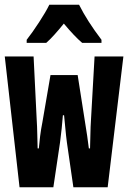

<svg xmlns="http://www.w3.org/2000/svg" viewBox="-20 -786 540 806"><path d="M174 -606Q189 -619 208 -640Q227 -661 248 -687Q293 -633 325 -606H406V-619Q346 -698 312 -766H187Q173 -737 144 -692.5Q115 -648 92 -619V-606ZM204 0 232 -188Q240 -249 244 -302H249Q252 -274 254.5 -245.5Q257 -217 261 -187L288 0H432L498 -549H377L362 -284Q360 -254 359.5 -222.5Q359 -191 358 -163H353Q350 -188 346 -215.5Q342 -243 337 -273L306 -471H192L158 -273Q152 -243 148.5 -215Q145 -187 143 -163H138Q137 -190 136.5 -222Q136 -254 134 -285L121 -549H0L62 0Z"/></svg>

Font: Noto Sans Mono UI Condensed ExtraBold
Style: Regular
Weight: 800
Width: 3
Designer: Monotype Design team
Foundry: Monotype Imaging Inc.
Version: 1.000